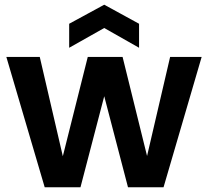

<svg xmlns="http://www.w3.org/2000/svg" viewBox="-20 -796 884 816"><path d="M7 -554H149L247 -132L353 -554H501L605 -133L703 -554H837L675 0H524L423 -387L322 0H170ZM571 -593 423 -677 274 -593V-695L423 -776L571 -695Z"/></svg>

Font: Poppins SemiBold
Style: Regular
Weight: 600
Designer: Ninad Kale (Devanagari), Jonny Pinhorn (Latin)
Foundry: Indian Type Foundry
Version: Version 3.002 2017